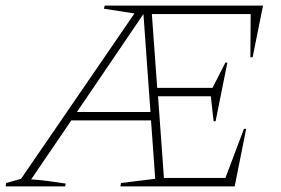

<svg xmlns="http://www.w3.org/2000/svg" viewBox="-40 -664 1002 684"><path d="M-20 0 -18 -12 35 -27 439 -616 330 -633 333 -644H897L860 -460H852L853 -614H501L520 -351H717L763 -441H770L728 -232H721L711 -321H523L544 -30H763L829 -205H837L796 0H389L391 -12L513 -27L498 -235H214L71 -25Q102 -23 132 -19Q162 -15 194 -10L192 0ZM234 -265H496L471 -614Z"/></svg>

Font: Piazzolla SC Thin
Style: Italic
Weight: 100
Italic angle: -11.3°
Designer: Juan Pablo del Peral
Foundry: Huerta Tipografica
Version: Version 1.330